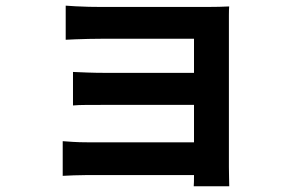

<svg xmlns="http://www.w3.org/2000/svg" viewBox="-20 -585 1040 680"><path d="M212.7 -565Q225.7 -564 248.1 -562.7Q270.4 -561.4 294.5 -560.9Q318.5 -560.4 336.6 -560.4Q361.2 -560.4 399 -560.4Q436.7 -560.4 481.1 -560.4Q525.5 -560.4 569.7 -560.4Q613.9 -560.4 652.1 -560.4Q690.2 -560.4 715 -560.4Q732.8 -560.4 756.3 -560.9Q779.8 -561.4 791.7 -562.2Q790.7 -552.3 790.7 -531.5Q790.7 -510.8 790.7 -494.7Q790.7 -484.3 790.7 -449.5Q790.7 -414.6 790.7 -364.6Q790.7 -314.5 790.7 -258.7Q790.7 -203 790.7 -149.5Q790.7 -96 790.7 -54.6Q790.7 -13.3 790.7 6.6Q790.7 18.6 791.2 40.2Q791.7 61.8 791.9 74.7H666.1Q667.1 62.4 667.1 39.1Q667.1 15.8 667.1 0.6Q667.1 -24.9 667.1 -65.2Q667.1 -105.5 667.1 -153.3Q667.1 -201 667.1 -249.4Q667.1 -297.8 667.1 -339.7Q667.1 -381.6 667.1 -410.4Q667.1 -439.2 667.1 -447.7Q657.7 -447.7 635 -447.7Q612.3 -447.7 582 -447.7Q551.6 -447.7 517.5 -447.7Q483.5 -447.7 449.6 -447.7Q415.8 -447.7 386.3 -447.7Q356.9 -447.7 336.6 -447.7Q318.5 -447.7 294.1 -447.2Q269.7 -446.7 247.3 -445.8Q225 -445 212.7 -444.2ZM238.5 -330.2Q258.7 -329.2 289.3 -328.1Q319.8 -327 348.1 -327Q360.3 -327 390.8 -327Q421.3 -327 461.7 -327Q502.1 -327 545.2 -327Q588.2 -327 626.6 -327Q665.1 -327 692 -327Q718.8 -327 725.3 -327V-213.5Q718.1 -213.5 691.6 -213.5Q665.1 -213.5 626.6 -213.5Q588.2 -213.5 545.2 -213.5Q502.1 -213.5 461.7 -213.5Q421.3 -213.5 390.9 -213.5Q360.5 -213.5 348.3 -213.5Q319.8 -213.5 288.3 -213.4Q256.8 -213.3 238.5 -211.5ZM202.1 -85Q214.8 -84 238.1 -82.5Q261.3 -81 288.6 -81Q304 -81 338.9 -81Q373.8 -81 419.5 -81Q465.2 -81 514.1 -81Q563.1 -81 607.5 -81Q652 -81 683.9 -81Q715.8 -81 726.1 -81V35Q712.7 35 679.7 35Q646.7 35 602.3 35Q557.8 35 509.7 35Q461.5 35 416.6 35Q371.6 35 337.5 35Q303.4 35 288.1 35Q267 35 240.9 36Q214.8 37 202.1 37.8Z"/></svg>

Font: Noto Sans TC
Style: Regular
Weight: 100
Designer: Ryoko NISHIZUKA 西塚涼子 (kana, bopomofo & ideographs); Paul D. Hunt (Latin, Greek & Cyrillic); Sandoll Communications 산돌커뮤니
Foundry: Adobe
Version: Version 2.004;hotconv 1.0.118;makeotfexe 2.5.65603